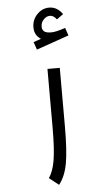

<svg xmlns="http://www.w3.org/2000/svg" viewBox="-67 -1063 663 1138"><g transform="rotate(-5 265.0 -494.0)"><path d="M271.5 -872.1Q296.9 -872.1 354 -891.1L369.6 -845.2L176.3 -777.8L160.6 -823.7L205.6 -839.4Q167 -863.8 167 -910.6Q167 -955.6 197.8 -987.5Q228.5 -1019.5 270 -1019.5Q316.4 -1019.5 349.1 -974.1L310.1 -945.8Q292 -970.7 270 -970.7Q250 -970.7 232.9 -953.1Q215.8 -935.5 215.8 -910.6Q215.8 -893.1 227.3 -882.6Q238.8 -872.1 271.5 -872.1ZM237.3 32.2 180.2 -13.2Q204.6 -45.4 216.6 -111.6Q228.5 -177.7 228.5 -309.6V-658.2H301.8Q301.8 -658.2 301.8 -309.6Q301.8 -166.5 288.3 -91.1Q274.9 -15.6 237.3 32.2Z"/></g></svg>

Font: AzarMehrMonospaced
Style: SerifBold
Weight: 1
Designer: Amin Abedi
Version: Version 1.00